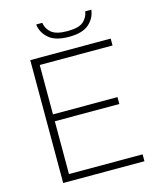

<svg xmlns="http://www.w3.org/2000/svg" viewBox="-134 -1024 916 1117"><g transform="rotate(-15 324.0 -466.0)"><path d="M105.5 0V-740H590V-698.5H151.5V-401H540V-359.5H151.5V-41.5H595V0ZM359.5 -812.5Q277.5 -812.5 237.8 -847.2Q198 -882 192.5 -931.5H229Q235 -894 263.8 -870.5Q292.5 -847 359.5 -847Q426.5 -847 454.2 -870.5Q482 -894 488 -931.5H524.5Q519 -881.5 480 -847Q441 -812.5 359.5 -812.5Z"/></g></svg>

Font: Encode Sans Expanded Expanded ExtraLight
Style: Regular
Weight: 200
Width: 7
Designer: Multiple Designers
Foundry: Impallari Type
Version: Version 3.000; ttfautohint (v1.8.3) -l 8 -r 50 -G 200 -x 14 